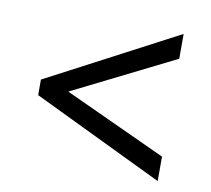

<svg xmlns="http://www.w3.org/2000/svg" viewBox="-59 -620 654 595"><g transform="rotate(10 267.5 -322.5)"><path d="M62 -289 473 -91V-168L152 -316L473 -476V-554L62 -338Z"/></g></svg>

Font: Noto Sans Bengali SemiCondensed
Style: Regular
Weight: 400
Width: 4
Designer: Jelle Bosma - Monotype Design Team
Foundry: Monotype Imaging Inc.
Version: Version 2.003